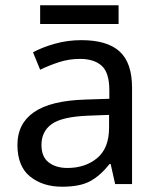

<svg xmlns="http://www.w3.org/2000/svg" viewBox="-20 -697 601 727"><path d="M288 -545Q386 -545 433 -502Q480 -459 480 -365V0H416L399 -76H395Q360 -32 321.5 -11Q283 10 215 10Q142 10 94 -28.5Q46 -67 46 -149Q46 -229 109 -272.5Q172 -316 303 -320L394 -323V-355Q394 -422 365 -448Q336 -474 283 -474Q241 -474 203 -461.5Q165 -449 132 -433L105 -499Q140 -518 188 -531.5Q236 -545 288 -545ZM314 -259Q214 -255 175.5 -227Q137 -199 137 -148Q137 -103 164.5 -82Q192 -61 235 -61Q303 -61 348 -98.5Q393 -136 393 -214V-262ZM429 -677V-606H132V-677Z"/></svg>

Font: Noto Sans Hanifi Rohingya
Style: Regular
Weight: 400
Designer: Monotype Design Team and DaltonMaag
Foundry: Google LLC
Version: Version 2.101